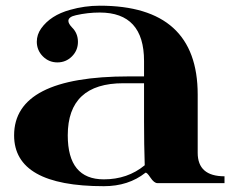

<svg xmlns="http://www.w3.org/2000/svg" viewBox="-20 -640 834 671"><path d="M108.6 -493.9Q108.6 -519 123.8 -540.5Q156.7 -586.7 224.6 -605.5Q275.6 -620.1 328.6 -620.1Q670.9 -620.1 670.9 -309.6V-106Q670.9 -23.9 764.6 -23.9V0H530.3Q518.6 0 505.6 -19.5Q492.7 -39.1 488 -36.1Q429 10.7 342.8 10.7Q29.3 10.7 29.3 -167Q29.3 -373 430.7 -373H483.4V-426.8Q483.4 -596.2 328.6 -596.2Q286.6 -596.2 245.6 -586.9Q219 -581.1 219 -567.1Q219 -557.6 231.4 -544.4Q252.4 -523.9 252.4 -493.7Q252.4 -463.9 231.4 -442.9Q210.4 -421.9 180.7 -421.9Q150.9 -421.9 129.9 -442.9Q108.9 -463.9 108.6 -493.9ZM483.4 -349.1H411.1Q216.8 -349.1 216.8 -167Q216.8 -13.2 342.8 -13.2Q426 -13.2 485.8 -62.5Q483.4 -135.3 483.4 -215.1Z"/></svg>

Font: itsadzoke
Style: Regular
Weight: 700
Width: 7
Version: Version 0.45